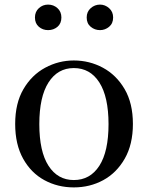

<svg xmlns="http://www.w3.org/2000/svg" viewBox="-20 -800 644 835"><path d="M301 15Q231 15 173 -16.5Q115 -48 80.5 -110Q46 -172 46 -261Q46 -351 82 -412.5Q118 -474 176.5 -505.5Q235 -537 301 -537Q369 -537 427.5 -505.5Q486 -474 522 -412.5Q558 -351 558 -261Q558 -172 522.5 -110Q487 -48 429 -16.5Q371 15 301 15ZM301 -17Q372 -17 412 -79Q452 -141 452 -260Q452 -379 412 -441.5Q372 -504 301 -504Q231 -504 191 -441.5Q151 -379 151 -260Q151 -141 191 -79Q231 -17 301 -17ZM189 -669Q166 -669 149 -683.5Q132 -698 132 -724Q132 -749 149 -764.5Q166 -780 189 -780Q213 -780 230 -764.5Q247 -749 247 -724Q247 -698 230 -683.5Q213 -669 189 -669ZM415 -669Q392 -669 374.5 -683.5Q357 -698 357 -724Q357 -749 374.5 -764.5Q392 -780 415 -780Q437 -780 454.5 -764.5Q472 -749 472 -724Q472 -698 454.5 -683.5Q437 -669 415 -669Z"/></svg>

Font: Noto Serif TC ExtraLight Medium
Style: Regular
Weight: 500
Version: Version 2.002-H1;hotconv 1.1.0;makeotfexe 2.6.0